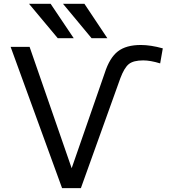

<svg xmlns="http://www.w3.org/2000/svg" viewBox="-20 -976 889 998"><path d="M724.6 -662.1Q673.8 -662.1 649.9 -643.1Q626 -624 605.5 -569.3L400.4 2H302.7L35.2 -732.4H133.8L352.5 -101.6L524.4 -596.7Q549.8 -675.8 592.8 -709Q635.7 -742.2 711.9 -742.2Q762.7 -742.2 826.2 -724.6L812.5 -646.5Q761.7 -662.1 724.6 -662.1ZM456.1 -777.3 307.6 -956.1H418.9L538.1 -777.3ZM280.3 -777.3 130.9 -956.1H243.2L363.3 -777.3Z"/></svg>

Font: Nasu
Style: Regular
Weight: 400
Designer: Ryoko NISHIZUKA (kana &amp; ideographs); Paul D. Hunt (Latin, Greek &amp; Cyrillic); Wenlong ZHANG (bopomofo); Sandoll C
Version: Version 2014.1215